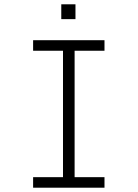

<svg xmlns="http://www.w3.org/2000/svg" viewBox="-20 -873 640 893"><path d="M134 0V-49H273V-637H134V-686H466V-637H327V-49H466V0ZM265 -784V-853H331V-784Z"/></svg>

Font: Chivo Mono Medium Thin
Style: Regular
Weight: 250
Monospace: yes
Version: Version 1.008